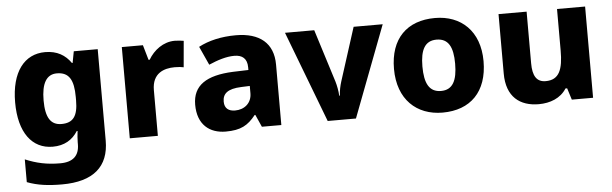

<svg xmlns="http://www.w3.org/2000/svg" viewBox="-50 -736 3669 1151"><g transform="rotate(-5 1785.0 -160.0)"><path d="M249 -559C124 -559 44 -457 44 -274C44 -92 122 10 246 10C316 10 365 -20 397 -71H402C399 -48 397 -22 397 -3V8C397 77 359 113 282 113C201 113 139 99 72 71V208C135 232 199 240 282 240C471 240 565 157 565 1V-549H421L408 -480H404C370 -529 321 -559 249 -559ZM308 -426C382 -426 409 -377 409 -275V-254C409 -160 380 -121 310 -121C245 -121 215 -168 215 -271C215 -374 246 -426 308 -426Z M1029 -559C960 -559 902 -514 870 -459H863L837 -549H710V0H879V-275C879 -377 951 -401 1015 -401C1038 -401 1057 -399 1069 -396L1083 -554C1071 -556 1047 -559 1029 -559Z M1397 -560C1309 -560 1232 -542 1172 -510L1223 -398C1276 -421 1328 -438 1377 -438C1425 -438 1454 -415 1454 -362V-346L1360 -343C1201 -336 1118 -283 1118 -166C1118 -46 1190 10 1287 10C1378 10 1421 -15 1468 -74H1472L1505 0H1622V-364C1622 -493 1540 -560 1397 -560ZM1403 -248 1454 -250V-206C1454 -147 1410 -111 1354 -111C1316 -111 1290 -128 1290 -170C1290 -217 1319 -245 1403 -248Z M1901 0H2071L2280 -549H2105L2003 -230C1995 -205 1988 -173 1987 -145H1983C1982 -172 1975 -208 1968 -231L1868 -549H1692Z M2863 -276C2863 -458 2751 -559 2595 -559C2426 -559 2324 -458 2324 -276C2324 -92 2436 10 2592 10C2760 10 2863 -92 2863 -276ZM2495 -276C2495 -377 2524 -429 2593 -429C2664 -429 2692 -377 2692 -276C2692 -174 2664 -120 2594 -120C2523 -120 2495 -174 2495 -276Z M3498 -549H3329V-299C3329 -186 3306 -124 3224 -124C3169 -124 3146 -163 3146 -238V-549H2977V-191C2977 -50 3058 10 3171 10C3239 10 3303 -14 3338 -70H3348L3370 0H3498Z"/></g></svg>

Font: Noto Sans Arabic UI XBd
Style: Regular
Weight: 800
Designer: Monotype Design Team, Nadine Chahine and Nizar Qandah
Foundry: Monotype Imaging Inc.
Version: Version 2.010